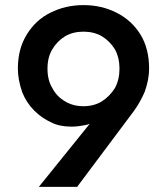

<svg xmlns="http://www.w3.org/2000/svg" viewBox="-20 -733 654 752"><path d="M430 -540Q448 -507 448 -464Q448 -421 430 -388Q410 -356 379 -336Q348 -317 307 -317Q266 -317 235 -336Q202 -355 185 -388Q166 -419 166 -464Q166 -509 185 -540Q203 -571 235 -591Q266 -609 307 -609Q348 -609 379 -591Q410 -572 430 -540ZM372 -279 354 -276 132 -1H282L505 -299Q530 -334 547 -374Q564 -422 564 -464Q564 -543 530 -598Q496 -653 437 -683Q378 -713 307 -713Q236 -713 177 -683Q120 -655 85 -598Q50 -542 50 -464Q50 -421 67 -372Q83 -331 114 -300Q144 -270 182 -253Q213 -237 261 -237Q286 -237 323 -245Q349 -253 372 -279Z"/></svg>

Font: NM-font
Style: Medium
Weight: 500
Designer: ""
Foundry: ""
Version: ""